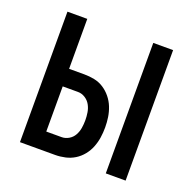

<svg xmlns="http://www.w3.org/2000/svg" viewBox="-99 -620 722 719"><g transform="rotate(20 262.5 -260.0)"><path d="M394 0V-520H473V0ZM52 0V-520H131V-321H192Q212 -321 232 -317Q252 -313 269 -302Q286 -291 299 -275Q312 -259 319.5 -240Q327 -221 330 -201Q333 -181 333 -161Q333 -140 330 -120Q327 -100 319.5 -81Q312 -62 299 -46Q286 -30 269 -19.5Q252 -9 232 -4.5Q212 0 192 0ZM192 -71Q207 -71 220.5 -79Q234 -87 241.5 -100.5Q249 -114 251.5 -129.5Q254 -145 254 -161Q254 -176 251.5 -191.5Q249 -207 241.5 -220.5Q234 -234 220.5 -242.5Q207 -251 192 -251H131V-71Z"/></g></svg>

Font: Iosevka Pride
Style: Regular
Weight: 400
Monospace: yes
Designer: Belleve Invis
Foundry: Belleve Invis
Version: Version 30.3.1; ttfautohint (v1.8.4)